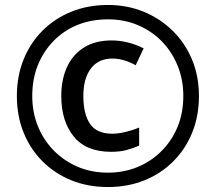

<svg xmlns="http://www.w3.org/2000/svg" viewBox="-20 -744 871 774"><path d="M428 -132Q327 -132 277 -194Q227 -256 227 -357Q227 -423 250 -473.5Q273 -524 318.5 -552.5Q364 -581 430 -581Q464 -581 497 -572.5Q530 -564 559 -549L527 -481Q502 -495 478.5 -501.5Q455 -508 433 -508Q377 -508 346.5 -468Q316 -428 316 -357Q316 -284 343 -244.5Q370 -205 432 -205Q457 -205 486 -212Q515 -219 541 -230V-157Q516 -146 489.5 -139Q463 -132 428 -132ZM415 10Q335 10 268 -17Q201 -44 151.5 -93.5Q102 -143 75 -210Q48 -277 48 -357Q48 -437 75 -504Q102 -571 151.5 -620.5Q201 -670 268 -697Q335 -724 415 -724Q492 -724 558.5 -697Q625 -670 675.5 -620.5Q726 -571 754 -504Q782 -437 782 -357Q782 -277 755 -210Q728 -143 678.5 -93.5Q629 -44 562 -17Q495 10 415 10ZM415 -48Q479 -48 534 -70.5Q589 -93 631 -135Q673 -177 696 -233Q719 -289 719 -357Q719 -422 696.5 -478Q674 -534 633.5 -576Q593 -618 537.5 -642Q482 -666 415 -666Q348 -666 292.5 -643.5Q237 -621 196 -579Q155 -537 132.5 -481Q110 -425 110 -357Q110 -292 132.5 -236Q155 -180 196 -138Q237 -96 292.5 -72Q348 -48 415 -48Z"/></svg>

Font: Noto Sans Khmer Medium
Style: Regular
Weight: 500
Version: Version 2.003